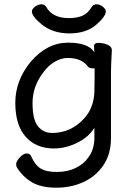

<svg xmlns="http://www.w3.org/2000/svg" viewBox="-20 -690 620 891"><path d="M471 -637Q471 -613 425 -574Q379 -535 301.5 -535Q224 -535 172 -578Q128 -614 128 -637Q128 -648 142.5 -659Q157 -670 172 -670Q187 -670 195 -657Q224 -606 300 -606Q337 -606 362.5 -617Q388 -628 405 -657Q413 -670 428 -670Q443 -670 457 -659Q471 -648 471 -637ZM499 -457Q495 -381 495 -358V-50Q495 25 460 76.5Q425 128 368 154.5Q311 181 241.5 181Q172 181 129.5 156.5Q87 132 59 88Q55 82 55 70.5Q55 59 72 40.5Q89 22 104 22Q119 22 125 36Q142 75 168 91.5Q194 108 244 108Q294 108 333 88.5Q372 69 395 33.5Q418 -2 418 -51V-97Q391 -53 337.5 -27Q284 -1 230 -1Q148 -1 99.5 -55Q51 -109 51 -213Q51 -317 123 -404Q199 -492 295 -492Q391 -492 418 -447L416 -475Q416 -491 437 -491Q458 -491 478.5 -482.5Q499 -474 499 -458ZM419 -372Q420 -373 407.5 -373Q395 -373 388 -381Q359 -421 294 -421Q264 -421 233.5 -403Q203 -385 181 -354Q131 -289 131 -212Q131 -135 156 -104Q181 -73 222 -73Q310 -73 372 -142Q415 -190 418 -263Q419 -290 419 -324Z"/></svg>

Font: ToneOZ-Pinyin-WenKai-Medium
Style: Medium
Weight: 700
Designer: Fontworks Inc.
Foundry: ToneOZ
Version: Version 0.240331